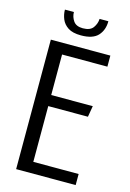

<svg xmlns="http://www.w3.org/2000/svg" viewBox="-118 -829 600 888"><g transform="rotate(15 182.0 -385.5)"><path d="M52 -620H337V-567H120V-373H319L310 -320H120V-53H337V0H52ZM181 -675Q141 -675 119 -689.5Q97 -704 88 -726Q79 -748 79 -771H122Q122 -748 135.5 -728.5Q149 -709 181 -709Q216 -709 230 -728.5Q244 -748 245 -771H287Q287 -729 262.5 -702Q238 -675 181 -675Z"/></g></svg>

Font: Smooch Sans Medium
Style: Regular
Weight: 500
Designer: Robert E. Leuschke
Foundry: Robert E. Leuschke
Version: Version 1.010; ttfautohint (v1.8.3)